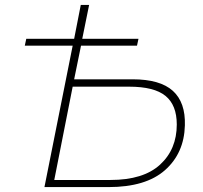

<svg xmlns="http://www.w3.org/2000/svg" viewBox="-20 -762 828 782"><path d="M161 0 276 -576H81L87 -604H282L309 -742H343L315 -604H544L538 -576H310L282 -439H520Q632 -439 684 -392Q736 -345 733 -251Q730 -138 652 -69Q574 0 422 0ZM201 -29H430Q564 -29 632 -91.5Q700 -154 700 -255Q700 -334 654 -371.5Q608 -409 506 -409H276Z"/></svg>

Font: Montserrat ExtraLight
Style: Italic
Weight: 200
Italic angle: -11.3°
Designer: Julieta Ulanovsky
Foundry: Julieta Ulanovsky
Version: Version 9.000; ttfautohint (v1.8.4.7-5d5b)